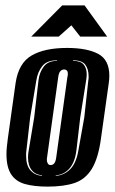

<svg xmlns="http://www.w3.org/2000/svg" viewBox="-20 -681 426 713"><path d="M157 12Q107 12 73 2.5Q39 -7 21.5 -33.5Q4 -60 4 -109Q4 -122 5.5 -136Q7 -150 9 -166L38 -373Q49 -447 97.5 -475Q146 -503 229 -503Q303 -503 344.5 -481Q386 -459 386 -400Q386 -394 385.5 -387.5Q385 -381 384 -373L355 -167Q345 -93 321 -54Q297 -15 257 -1.5Q217 12 157 12ZM136 -28V-30Q112 -32 98 -49Q84 -66 84 -97Q84 -110 87 -125L107 -245L123 -383Q126 -411 142 -433Q158 -455 192 -455V-457Q154 -457 137 -435.5Q120 -414 115 -383L92 -245L78 -122Q77 -117 77 -112.5Q77 -108 77 -103Q77 -66 93.5 -48Q110 -30 136 -28ZM187 -28Q218 -30 240.5 -52.5Q263 -75 271 -122L293 -245L308 -383Q309 -387 309 -390.5Q309 -394 309 -398Q309 -424 297 -440.5Q285 -457 251 -457V-455Q280 -455 291 -441Q302 -427 302 -405Q302 -400 301.5 -394.5Q301 -389 300 -383L278 -245L264 -125Q259 -80 238.5 -56Q218 -32 187 -30ZM168 -68Q176 -68 181.5 -74.5Q187 -81 189 -98L230 -393Q231 -398 231.5 -401Q232 -404 232 -407Q232 -413 230 -417Q226 -423 218 -423Q210 -423 204 -416.5Q198 -410 196 -393L155 -98Q154 -94 154 -87Q154 -80 157 -75Q160 -68 168 -68ZM96 -545 211 -661H294L378 -545H278L245 -587L198 -545Z"/></svg>

Font: Alumni Sans Inline One
Style: Italic
Weight: 400
Italic angle: -8°
Designer: Robert E. Leuschke
Foundry: Robert E. Leuschke
Version: Version 1.100; ttfautohint (v1.8.3)